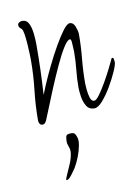

<svg xmlns="http://www.w3.org/2000/svg" viewBox="-73 -439 519 712"><g transform="rotate(-10 186.0 -83.0)"><path d="M156 55Q159 54 162 54Q165 54 167 54Q177 54 180.5 59Q184 64 187 73Q188 77 188.5 80Q189 83 189 87Q189 91 188.5 95.5Q188 100 187 105Q183 125 175.5 144.5Q168 164 157 183Q154 187 147.5 196.5Q141 206 134 214Q127 222 121 222H119Q118 218 125.5 202Q133 186 142 164.5Q151 143 153 123V119Q153 110 150 103Q147 93 146 90.5Q145 88 145 80Q145 73 146.5 64.5Q148 56 156 55ZM68 4Q61 4 57.5 -1.5Q54 -7 54 -14Q54 -70 60.5 -126.5Q67 -183 67 -239Q67 -245 66.5 -262.5Q66 -280 64.5 -300.5Q63 -321 60.5 -337.5Q58 -354 54 -358Q50 -361 46.5 -365Q43 -369 43 -375Q43 -381 48.5 -384.5Q54 -388 60 -388Q77 -388 84.5 -372.5Q92 -357 94.5 -335Q97 -313 97 -293Q97 -199 91 -104Q95 -115 107 -143Q119 -171 136 -206Q153 -241 171.5 -273.5Q190 -306 206 -327.5Q222 -349 232 -349Q246 -349 252.5 -331.5Q259 -314 259 -303Q259 -257 254.5 -211Q250 -165 250 -118Q250 -112 251.5 -95.5Q253 -79 257.5 -64.5Q262 -50 272 -50Q280 -50 293 -68Q306 -86 320 -110.5Q334 -135 345 -157Q356 -179 360 -188Q361 -190 362 -192.5Q363 -195 365 -195Q370 -195 371 -187.5Q372 -180 372 -178Q372 -168 361 -143Q350 -118 333.5 -90Q317 -62 299.5 -42Q282 -22 268 -22Q248 -22 238.5 -38Q229 -54 226 -74.5Q223 -95 223 -109Q223 -142 226.5 -175Q230 -208 230 -241Q230 -244 229.5 -256Q229 -268 228 -279Q227 -290 223 -290Q213 -290 197.5 -265Q182 -240 164.5 -202Q147 -164 130 -123.5Q113 -83 100.5 -51Q88 -19 83 -8Q81 -4 77.5 0Q74 4 68 4Z"/></g></svg>

Font: Licorice
Style: Regular
Weight: 400
Designer: Robert E. Leuschke
Foundry: Robert E. Leuschke
Version: Version 1.010; ttfautohint (v1.8.3)